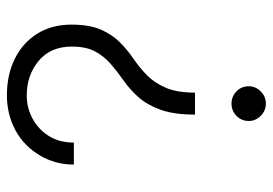

<svg xmlns="http://www.w3.org/2000/svg" viewBox="-134 -624 771 542"><g transform="rotate(-90 251.0 -353.5)"><path d="M198 -188Q198 -248 212 -286Q226 -324 247.5 -348Q269 -372 294 -389.5Q319 -407 340.5 -425.5Q362 -444 376 -469.5Q390 -495 390 -536Q390 -596 349.5 -629.5Q309 -663 252 -663Q217 -663 186.5 -646.5Q156 -630 137.5 -600.5Q119 -571 119 -530H57Q57 -557 63.5 -580.5Q70 -604 81 -623Q108 -670 153 -694.5Q198 -719 253 -719Q310 -719 355 -697Q400 -675 426 -634Q452 -593 452 -537Q452 -486 438 -454Q424 -422 402.5 -400.5Q381 -379 356 -362Q331 -345 309.5 -324Q288 -303 274 -271Q260 -239 260 -188ZM229 12Q209 12 194.5 -2.5Q180 -17 180 -36Q180 -57 194.5 -71Q209 -85 229 -85Q249 -85 263.5 -71Q278 -57 278 -36Q278 -17 263.5 -2.5Q249 12 229 12Z"/></g></svg>

Font: Inclusive Sans Light
Style: Regular
Weight: 300
Designer: Olivia King
Foundry: Olivia King
Version: Version 2.004